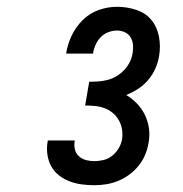

<svg xmlns="http://www.w3.org/2000/svg" viewBox="-20 -863 540 566"><path d="M258 -317Q239 -317 220.5 -319.5Q202 -322 185 -328.5Q168 -335 154 -346Q140 -357 131.5 -372Q123 -387 120 -405.5Q117 -424 120 -443Q120 -444 120.5 -445.5Q121 -447 121 -449H200Q200 -448 200 -447.5Q200 -447 200 -446Q198 -434 201 -422Q204 -410 213 -402Q222 -394 234 -391Q246 -388 258 -388Q272 -388 286 -391.5Q300 -395 311.5 -404.5Q323 -414 330.5 -427Q338 -440 340 -454Q342 -469 339.5 -483Q337 -497 330 -509Q323 -521 312.5 -530Q302 -539 288.5 -544Q275 -549 260.5 -550.5Q246 -552 231 -552L243 -622Q257 -622 270.5 -623Q284 -624 297.5 -627.5Q311 -631 323.5 -638.5Q336 -646 346 -656.5Q356 -667 362.5 -680Q369 -693 371 -707Q373 -719 372 -731Q371 -743 365 -753Q359 -763 348 -768Q337 -773 325 -773Q312 -773 299 -768Q286 -763 276.5 -753Q267 -743 261.5 -730.5Q256 -718 254 -705H175Q179 -732 191 -757.5Q203 -783 223.5 -803.5Q244 -824 271 -833.5Q298 -843 325 -843Q354 -843 381.5 -834Q409 -825 426 -804.5Q443 -784 448.5 -755.5Q454 -727 449 -698Q446 -679 438 -661Q430 -643 417 -627.5Q404 -612 387 -601Q370 -590 352 -583Q369 -573 383.5 -558Q398 -543 407 -524.5Q416 -506 419 -485Q422 -464 418 -442Q415 -424 408 -407Q401 -390 389 -375Q377 -360 361.5 -348.5Q346 -337 329 -330Q312 -323 294 -320Q276 -317 258 -317Z"/></svg>

Font: Iosevka Slab Medium Oblique
Style: Regular
Weight: 500
Italic angle: -9°
Monospace: yes
Designer: Belleve Invis
Foundry: Belleve Invis
Version: Version 11.1.1; ttfautohint (v1.8.3)